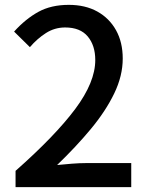

<svg xmlns="http://www.w3.org/2000/svg" viewBox="-20 -770 610 790"><path d="M44 0V-67Q207 -211 289.5 -321.5Q372 -432 372 -523Q372 -583 341 -620Q310 -657 248 -657Q205 -657 169 -634Q133 -611 103 -576L38 -640Q85 -692 137.5 -721Q190 -750 263 -750Q331 -750 380.5 -722.5Q430 -695 457.5 -645.5Q485 -596 485 -529Q485 -458 450 -385.5Q415 -313 354 -239.5Q293 -166 215 -91Q244 -94 276 -96.5Q308 -99 335 -99H520V0Z"/></svg>

Font: Source Han Sans Medium
Style: Regular
Weight: 500
Designer: Ryoko NISHIZUKA Ë•øÂ°öÊ∂ºÂ≠ê (kana, bopomofo & ideographs); Paul D. Hunt (Latin, Greek & Cyrillic); Sandoll Communicatio
Foundry: Adobe
Version: Version 2.004;hotconv 1.0.118;makeotfexe 2.5.65603